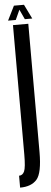

<svg xmlns="http://www.w3.org/2000/svg" viewBox="-76 -724 261 980"><g transform="rotate(-5 54.5 -234.0)"><path d="M-14 229.5Q43.5 229.5 72 197.2Q100.5 165 100.5 57.5V-600H22V63Q22 129.5 13.2 149Q4.5 168.5 -14 168.5ZM-1 -625H38.5L61.5 -675.5L85 -625H123L87 -698.5H35.5Z"/></g></svg>

Font: Anybody UltraCondensed
Style: Regular
Weight: 400
Width: 1
Version: Version 1.113;gftools[0.9.25]